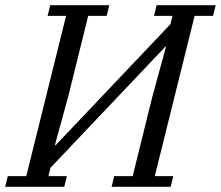

<svg xmlns="http://www.w3.org/2000/svg" viewBox="-41 -718 849 738"><path d="M-11 -41H60L213 -657H142L152 -698H379L369 -657H298L222 -350L170 -160H173L614 -625L622 -657H551L561 -698H788L778 -657H707L554 -41H625L615 0H388L398 -41H469L545 -348L597 -538H594L153 -73L145 -41H216L206 0H-21Z"/></svg>

Font: IBM Plex Serif
Style: Italic
Weight: 400
Italic angle: -14°
Designer: Mike Abbink, Paul van der Laan, Pieter van Rosmalen
Foundry: Bold Monday
Version: Version 3.001